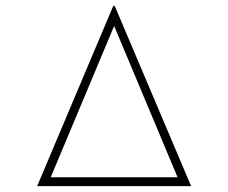

<svg xmlns="http://www.w3.org/2000/svg" viewBox="-20 -631 774 651"><path d="M106 0 364 -611H369L628 0ZM152 -30H582L367 -543Z"/></svg>

Font: BioRhyme ExtraLight
Style: Regular
Weight: 250
Designer: Aoife Mooney
Foundry: Aoife Mooney Type
Version: Version 1.600;gftools[0.9.33]